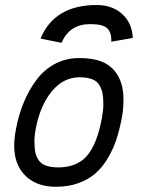

<svg xmlns="http://www.w3.org/2000/svg" viewBox="-20 -731 558 751"><path d="M333 -636.7Q252 -636.7 220.7 -563.5L138.7 -580.1Q192.4 -711.4 358.4 -711.4Q417 -711.4 455.3 -678.5Q493.7 -645.5 499 -590.3V-582.5L415 -567.9Q415.5 -570.3 415.5 -574.7Q415.5 -605 398.7 -620.8Q381.8 -636.7 333 -636.7ZM303.2 -105Q354 -145.5 376.5 -258.8Q377 -260.3 377.4 -263.2Q377.9 -266.1 378.4 -267.6Q384.3 -301.3 384.3 -323.2Q384.3 -349.1 380.9 -366.5Q377.4 -383.8 368.2 -398.9Q358.9 -414.1 339.6 -421.4Q320.3 -428.7 291 -428.7Q228.5 -428.7 183.1 -374.3Q137.7 -319.8 120.1 -229Q114.7 -201.2 114.7 -179.7Q114.7 -152.8 118.2 -135.5Q121.6 -118.2 131.6 -103.8Q141.6 -89.4 160.9 -82.8Q180.2 -76.2 210.4 -76.2Q264.6 -76.7 303.2 -105ZM198.7 -0.5H197.8Q123 -0.5 79.3 -43.7Q35.6 -86.9 35.6 -160.6Q35.6 -189.9 42.5 -226.6Q53.2 -282.7 73 -330.6Q92.8 -378.4 122.3 -418.2Q151.9 -458 194.8 -481Q237.8 -503.9 289.1 -503.9Q359.4 -503.9 398.4 -479.7Q437.5 -455.6 454.1 -405.8Q462.9 -379.4 462.9 -339.4Q462.9 -300.8 455.6 -265.1Q446.8 -220.7 434.6 -183.8Q422.4 -147 401.6 -112.1Q380.9 -77.1 353.8 -53.2Q326.7 -29.3 287.4 -14.9Q248 -0.5 199.7 -0.5Z"/></svg>

Font: Fantasque Sans Mono
Style: Italic
Weight: 400
Italic angle: -11°
Monospace: yes
Designer: Jany Belluz
Version: Version 1.8.0 ; ttfautohint (v1.8.2)